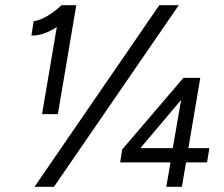

<svg xmlns="http://www.w3.org/2000/svg" viewBox="-20 -720 865 740"><path d="M142 -280 199 -616Q145 -581 101 -583L110 -639Q123 -639 142.5 -648Q162 -657 182 -671Q202 -685 217 -700L218 -699V-700H274L203 -280ZM113 0 594 -700H669L188 0ZM621 0 637 -94H443L451 -144L687 -420H752L706 -149H787L778 -94H697L681 0ZM521 -149H646L678 -335Z"/></svg>

Font: Figtree Light
Style: Italic
Weight: 300
Italic angle: -9.5°
Foundry: Erik Kennedy
Version: Version 2.001; ttfautohint (v1.8.4.7-5d5b);gftools[0.9.27]